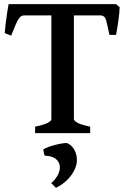

<svg xmlns="http://www.w3.org/2000/svg" viewBox="-20 -635 610 916"><path d="M147.5 0V-30.8Q192.4 -40 208.7 -49.6Q225.1 -59.1 225.1 -65.9V-561.5H93.8Q78.6 -561.5 66.9 -541.7Q55.2 -522 33.2 -464.8L2.4 -477.1Q3.9 -496.1 7.1 -522Q10.3 -547.9 13.9 -573Q17.6 -598.1 21 -615.2H533.7L550.8 -600.6Q550.3 -575.7 544.9 -537.6Q539.6 -499.5 533.7 -468.8H502Q492.7 -514.2 486.3 -537.8Q480 -561.5 459 -561.5H332.5V-65.9Q332.5 -59.6 348.9 -49.8Q365.2 -40 410.2 -30.8V0ZM247.1 261.2 224.1 238.3Q241.2 225.1 253.2 204.6Q265.1 184.1 265.6 164.6Q266.6 142.6 249 125.7Q231.4 108.9 192.4 107.4L186 79.1Q195.8 70.8 219 63.2Q242.2 55.7 265.9 51Q289.6 46.4 301.3 47.9Q325.2 59.6 336.9 83.7Q348.6 107.9 346.7 136.2Q344.2 168.5 318.1 203.6Q292 238.8 247.1 261.2Z"/></svg>

Font: David Libre Medium
Style: Regular
Weight: 500
Designer: Ismar David, J. Victor Gaultney, Annie Olsen and Meir Sadan
Foundry: Monotype Imaging Inc. & SIL International
Version: Version 1.100; ttfautohint (v1.8.4.7-5d5b)